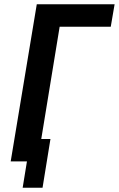

<svg xmlns="http://www.w3.org/2000/svg" viewBox="-20 -755 556 898"><path d="M179 123H86L106 0H30L152 -735H516L498 -630H259L173 -105H216Z"/></svg>

Font: Iosevka Curly XBdObl
Style: Regular
Weight: 800
Italic angle: -9°
Monospace: yes
Designer: Belleve Invis
Foundry: Belleve Invis
Version: Version 11.1.0; ttfautohint (v1.8.3)